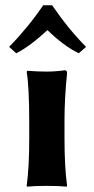

<svg xmlns="http://www.w3.org/2000/svg" viewBox="-20 -698 352 721"><path d="M303.2 -522 275.9 -498Q219.7 -524.9 158.2 -585Q92.3 -523.9 41 -498L14.2 -522Q85.9 -595.2 142.1 -678.2H175.8Q238.3 -586.9 303.2 -522ZM89.8 -234.9Q89.8 -374 80.1 -428.2L83 -432.1Q124 -429.2 153.8 -429.2Q189 -429.2 223.1 -434.1Q231.9 -434.1 231.9 -423.8Q222.2 -328.6 222.2 -246.1V-180.2Q222.2 -71.3 231.9 0L230 2.9Q202.1 0 155.8 0Q108.9 0 82 2.9L80.1 0Q89.8 -67.9 89.8 -180.2Z"/></svg>

Font: Linux Biolinum O
Style: Bold
Weight: 700
Designer: Philipp H. Poll
Foundry: Philipp H. Poll
Version: Version 1.3.2